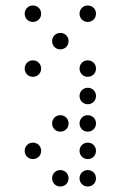

<svg xmlns="http://www.w3.org/2000/svg" viewBox="-20 -700 440 700"><path d="M100 -620C117 -620 130 -633 130 -650C130 -667 117 -680 100 -680C83 -680 70 -667 70 -650C70 -633 83 -620 100 -620ZM300 -620C317 -620 330 -633 330 -650C330 -667 317 -680 300 -680C283 -680 270 -667 270 -650C270 -633 283 -620 300 -620ZM200 -520C217 -520 230 -533 230 -550C230 -567 217 -580 200 -580C183 -580 170 -567 170 -550C170 -533 183 -520 200 -520ZM100 -420C117 -420 130 -433 130 -450C130 -467 117 -480 100 -480C83 -480 70 -467 70 -450C70 -433 83 -420 100 -420ZM300 -420C317 -420 330 -433 330 -450C330 -467 317 -480 300 -480C283 -480 270 -467 270 -450C270 -433 283 -420 300 -420ZM300 -320C317 -320 330 -333 330 -350C330 -367 317 -380 300 -380C283 -380 270 -367 270 -350C270 -333 283 -320 300 -320ZM200 -220C217 -220 230 -233 230 -250C230 -267 217 -280 200 -280C183 -280 170 -267 170 -250C170 -233 183 -220 200 -220ZM300 -220C317 -220 330 -233 330 -250C330 -267 317 -280 300 -280C283 -280 270 -267 270 -250C270 -233 283 -220 300 -220ZM100 -120C117 -120 130 -133 130 -150C130 -167 117 -180 100 -180C83 -180 70 -167 70 -150C70 -133 83 -120 100 -120ZM300 -120C317 -120 330 -133 330 -150C330 -167 317 -180 300 -180C283 -180 270 -167 270 -150C270 -133 283 -120 300 -120ZM200 -20C217 -20 230 -33 230 -50C230 -67 217 -80 200 -80C183 -80 170 -67 170 -50C170 -33 183 -20 200 -20ZM300 -20C317 -20 330 -33 330 -50C330 -67 317 -80 300 -80C283 -80 270 -67 270 -50C270 -33 283 -20 300 -20Z"/></svg>

Font: TINY 5x3 60
Style: Regular
Weight: 150
Designer: Jack Halten Fahnestock
Foundry: Velvetyne Type Foundry
Version: Version 1.002;hotconv 1.0.109;makeotfexe 2.5.65596